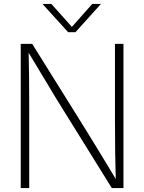

<svg xmlns="http://www.w3.org/2000/svg" viewBox="-20 -952 730 972"><path d="M605 -730V0H546L267 -449L125 -685Q128 -590 128 -392V0H85V-730H143L415 -294Q497 -161 566 -46Q562 -173 562 -340V-730ZM195 -932H240L344 -816L447 -932H491L362 -789H325Z"/></svg>

Font: Nacelle UltraLight
Style: Regular
Weight: 200
Designer: Sora Sagano
Foundry: Sora Sagano
Version: Version 1.000;FEAKit 1.0